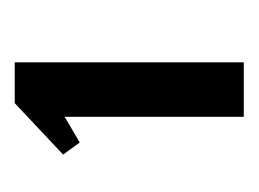

<svg xmlns="http://www.w3.org/2000/svg" viewBox="-64 -656 343 254"><g transform="rotate(-90 107.0 -528.5)"><path d="M80 -377V-614L46 -594L30 -616L98 -680H152V-377Z"/></g></svg>

Font: El Messiri
Style: Regular
Weight: 400
Designer: Mohamed Gaber
Foundry: Kief Type Foundry
Version: Version 2.020